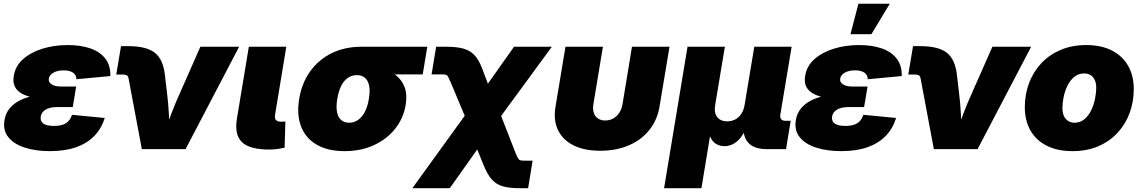

<svg xmlns="http://www.w3.org/2000/svg" viewBox="-20 -780 5974 1004"><path d="M240.7 10.3Q166 10.3 109.4 -8.1Q52.7 -26.4 23.7 -62.5Q-5.4 -98.6 3.4 -151.4Q9.3 -188.5 31.5 -214.6Q53.7 -240.7 88.1 -257.1Q122.6 -273.4 166 -281Q209.5 -288.6 258.3 -288.6H372.1L360.4 -220.2H279.8Q253.9 -220.2 235.4 -214.1Q216.8 -208 206.1 -196.8Q195.3 -185.5 192.9 -169.9Q189.5 -147.9 205.6 -134.8Q221.7 -121.6 262.7 -121.6Q289.6 -121.6 308.1 -127.9Q326.7 -134.3 338.4 -147.2Q350.1 -160.2 356.4 -179.7L527.8 -163.1Q510.7 -107.9 473.1 -69.1Q435.5 -30.3 377.7 -10Q319.8 10.3 240.7 10.3ZM256.3 -261.7Q207.5 -261.7 167.2 -267.8Q127 -273.9 99.1 -287.8Q71.3 -301.8 58.6 -325.2Q45.9 -348.6 52.2 -383.8Q60.5 -435.1 100.6 -470.7Q140.6 -506.3 201.9 -525.4Q263.2 -544.4 334.5 -544.4Q402.8 -544.4 453.4 -526.6Q503.9 -508.8 531.2 -472.9Q558.6 -437 557.1 -382.3L379.4 -365.7Q379.4 -387.7 362.1 -399.9Q344.7 -412.1 313 -412.1Q279.8 -412.1 258.8 -399.7Q237.8 -387.2 235.4 -369.1Q231.9 -351.1 249.3 -339.4Q266.6 -327.6 297.4 -327.6H378.4L367.2 -261.7Z M721.7 0 651.9 -372.1Q650.4 -380.9 643.6 -385.5Q636.7 -390.1 625.5 -390.1H587.9L612.8 -538.6H651.4Q744.6 -538.6 788.3 -505.1Q832 -471.7 841.8 -392.6L853 -296.9Q859.9 -242.2 863 -186.3Q866.2 -130.4 868.2 -67.9H832.5Q855 -130.4 876.2 -186.3Q897.5 -242.2 922.4 -296.9L1027.8 -535.6H1230.5L950.2 0Z M1388.7 2Q1286.1 2 1245.6 -36.4Q1205.1 -74.7 1218.8 -159.2L1281.2 -535.6H1477.1L1418 -177.7Q1415.5 -161.1 1423.3 -152.3Q1431.2 -143.6 1448.7 -143.6Q1457 -143.6 1462.6 -144Q1468.3 -144.5 1472.2 -145.5L1468.3 -7.8Q1455.6 -4.9 1435.1 -1.5Q1414.6 2 1388.7 2Z M1781.2 10.3Q1694.3 10.3 1636.5 -23.2Q1578.6 -56.6 1554.7 -117.9Q1530.8 -179.2 1544.4 -262.7Q1558.1 -345.7 1602.1 -407Q1646 -468.3 1714.6 -502Q1783.2 -535.6 1870.6 -535.6H2214.4L2190.4 -391.1H1951.7L1845.7 -387.2Q1820.8 -387.2 1800 -373.5Q1779.3 -359.9 1764.9 -332.3Q1750.5 -304.7 1743.7 -262.7Q1736.8 -221.7 1742.4 -193.8Q1748 -166 1764.4 -152.1Q1780.8 -138.2 1805.7 -138.2Q1830.6 -138.2 1851.3 -152.1Q1872.1 -166 1887.2 -193.8Q1902.3 -221.7 1908.7 -262.7Q1916 -304.7 1910.2 -332.3Q1904.3 -359.9 1887.9 -373.5Q1871.6 -387.2 1847.2 -387.2L1855.5 -438.5Q1915 -438.5 1964.4 -426.5Q2013.7 -414.6 2047.4 -388.9Q2081.1 -363.3 2095.7 -324.2Q2110.4 -285.2 2101.1 -230.5Q2090.3 -163.1 2047.6 -108.4Q2004.9 -53.7 1936.8 -21.7Q1868.7 10.3 1781.2 10.3Z M2136.2 204.1 2484.4 -277.3H2560.1L2674.8 17.1Q2683.1 37.6 2688.2 46.6Q2693.4 55.7 2700.2 57.9Q2707 60.1 2720.7 60.1H2765.1L2741.7 204.1H2698.2Q2646 204.1 2611.3 194.8Q2576.7 185.5 2553.2 160.2Q2529.8 134.8 2510.3 86.9L2475.6 1.5L2332 204.1ZM2450.2 -78.6 2337.4 -348.1Q2328.6 -368.7 2323.7 -377.7Q2318.8 -386.7 2312.3 -388.9Q2305.7 -391.1 2291.5 -391.1H2236.8L2260.7 -535.6H2314Q2366.7 -535.6 2402.1 -526.1Q2437.5 -516.6 2461.2 -491.5Q2484.9 -466.3 2502.4 -418.9L2531.2 -342.3L2668 -535.6H2865.7L2530.8 -78.6Z M3118.7 8.3Q3035.6 8.3 2979.2 -19.8Q2922.9 -47.9 2897.9 -99.9Q2873 -151.9 2884.8 -222.2L2937 -535.6H3132.8L3083 -235.8Q3078.6 -209.5 3085 -190.2Q3091.3 -170.9 3106.9 -160.4Q3122.6 -149.9 3145 -149.9Q3168 -149.9 3186.8 -160.4Q3205.6 -170.9 3218.3 -190.2Q3231 -209.5 3235.4 -235.8L3284.7 -535.6H3481L3428.7 -222.2Q3417 -151.9 3375.2 -99.9Q3333.5 -47.9 3267.8 -19.8Q3202.1 8.3 3118.7 8.3Z M3452.6 204.1 3575.2 -535.6H3770.5L3719.7 -230.5Q3715.3 -204.1 3721.4 -185.1Q3727.5 -166 3743.4 -155.8Q3759.3 -145.5 3782.7 -145.5Q3806.6 -145.5 3825.4 -155.8Q3844.2 -166 3856.7 -185.1Q3869.1 -204.1 3873.5 -230.5L3924.3 -535.6H4119.6L4060.5 -180.7Q4058.1 -165.5 4064.7 -157Q4071.3 -148.4 4086.4 -148.4H4114.7L4090.3 0H3990.7Q3917 0 3887.7 -40Q3858.4 -80.1 3870.6 -154.3L3878.9 -203.6H3906.2Q3897.5 -148.9 3882.3 -112.5Q3867.2 -76.2 3848.4 -54.9Q3829.6 -33.7 3809.1 -24.7Q3788.6 -15.6 3769 -15.6Q3748 -15.6 3729.5 -24.7Q3710.9 -33.7 3698.5 -54.9Q3686 -76.2 3682.6 -112.5Q3679.2 -148.9 3688 -203.6H3715.3L3647.9 204.1Z M4378.9 10.3Q4304.2 10.3 4247.6 -8.1Q4190.9 -26.4 4161.9 -62.5Q4132.8 -98.6 4141.6 -151.4Q4147.5 -188.5 4169.7 -214.6Q4191.9 -240.7 4226.3 -257.1Q4260.7 -273.4 4304.2 -281Q4347.7 -288.6 4396.5 -288.6H4510.3L4498.5 -220.2H4418Q4392.1 -220.2 4373.5 -214.1Q4355 -208 4344.2 -196.8Q4333.5 -185.5 4331.1 -169.9Q4327.6 -147.9 4343.8 -134.8Q4359.9 -121.6 4400.9 -121.6Q4427.7 -121.6 4446.3 -127.9Q4464.8 -134.3 4476.6 -147.2Q4488.3 -160.2 4494.6 -179.7L4666 -163.1Q4648.9 -107.9 4611.3 -69.1Q4573.7 -30.3 4515.9 -10Q4458 10.3 4378.9 10.3ZM4394.5 -261.7Q4345.7 -261.7 4305.4 -267.8Q4265.1 -273.9 4237.3 -287.8Q4209.5 -301.8 4196.8 -325.2Q4184.1 -348.6 4190.4 -383.8Q4198.7 -435.1 4238.8 -470.7Q4278.8 -506.3 4340.1 -525.4Q4401.4 -544.4 4472.7 -544.4Q4541 -544.4 4591.6 -526.6Q4642.1 -508.8 4669.4 -472.9Q4696.8 -437 4695.3 -382.3L4517.6 -365.7Q4517.6 -387.7 4500.2 -399.9Q4482.9 -412.1 4451.2 -412.1Q4418 -412.1 4397 -399.7Q4376 -387.2 4373.5 -369.1Q4370.1 -351.1 4387.5 -339.4Q4404.8 -327.6 4435.5 -327.6H4516.6L4505.4 -261.7ZM4427.2 -601.1 4468.8 -760.3H4632.8L4536.6 -601.1Z M4863.3 0 4793.5 -372.1Q4792 -380.9 4785.2 -385.5Q4778.3 -390.1 4767.1 -390.1H4729.5L4754.4 -538.6H4793Q4886.2 -538.6 4929.9 -505.1Q4973.6 -471.7 4983.4 -392.6L4994.6 -296.9Q5001.5 -242.2 5004.6 -186.3Q5007.8 -130.4 5009.8 -67.9H4974.1Q4996.6 -130.4 5017.8 -186.3Q5039.1 -242.2 5064 -296.9L5169.4 -535.6H5372.1L5091.8 0Z M5588.4 10.3Q5509.3 10.3 5453.4 -18.1Q5397.5 -46.4 5368.2 -98.1Q5338.9 -149.9 5338.9 -219.7Q5338.9 -286.6 5361.1 -345.5Q5383.3 -404.3 5425 -449Q5466.8 -493.7 5526.1 -519Q5585.4 -544.4 5660.2 -544.4Q5738.8 -544.4 5794.4 -515.9Q5850.1 -487.3 5879.4 -435.5Q5908.7 -383.8 5908.7 -314Q5908.7 -249 5887.5 -190.4Q5866.2 -131.8 5825 -86.7Q5783.7 -41.5 5724.1 -15.6Q5664.6 10.3 5588.4 10.3ZM5598.1 -138.2Q5628.9 -138.2 5650.9 -156.7Q5672.9 -175.3 5686.3 -203.9Q5699.7 -232.4 5706.1 -263.7Q5712.4 -294.9 5712.4 -320.8Q5712.4 -345.7 5704.3 -362.3Q5696.3 -378.9 5682.4 -387.5Q5668.5 -396 5650.4 -396Q5619.1 -396 5597.2 -377.7Q5575.2 -359.4 5561.5 -331.1Q5547.9 -302.7 5541.7 -271.7Q5535.6 -240.7 5535.6 -214.8Q5535.6 -177.2 5553.5 -157.7Q5571.3 -138.2 5598.1 -138.2Z"/></svg>

Font: Inter 20pt Black
Style: Italic
Weight: 900
Italic angle: -9.3988°
Version: Version 4.001;git-66647c0bb